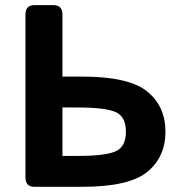

<svg xmlns="http://www.w3.org/2000/svg" viewBox="-20 -720 699 740"><path d="M112.3 0Q78.1 0 78.1 -36.6V-663.6Q78.1 -700.2 112.3 -700.2H186.5Q220.7 -700.2 220.7 -663.6V-424.8H296.4Q477.1 -424.8 547.4 -367.4Q617.7 -310.1 617.7 -212.4Q617.7 -114.7 547.4 -57.4Q477.1 0 296.4 0ZM220.7 -119.1H282.2Q384.8 -119.1 425 -136.5Q465.3 -153.8 465.3 -212.4Q465.3 -271 425 -288.3Q384.8 -305.7 282.2 -305.7H220.7Z"/></svg>

Font: Istok Web
Style: Bold
Weight: 700
Designer: Andrey V. Panov
Foundry: Andrey V. Panov
Version: Version 1.0.2g